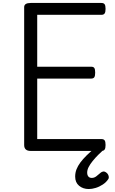

<svg xmlns="http://www.w3.org/2000/svg" viewBox="-20 -1018 776 1295"><path d="M187 0Q165 0 154 -10Q143 -20 143 -40V-970Q143 -984 154 -991Q165 -998 187 -998H664Q679 -998 685.5 -989.5Q692 -981 692 -958Q692 -936 685.5 -927Q679 -918 664 -918H231V-568H595Q610 -568 616 -559.5Q622 -551 622 -528Q622 -506 616 -497Q610 -488 595 -488H231V-80H664Q679 -80 685.5 -71.5Q692 -63 692 -40Q692 -18 685.5 -9Q679 0 664 0ZM579 257Q540 257 513.5 235Q487 213 487 173Q487 147 496 124Q505 101 522 78Q539 55 564.5 30Q590 5 624 -23H686V-15Q664 5 643 26Q622 47 605 68Q588 89 578 108.5Q568 128 568 146Q568 163 576 172.5Q584 182 599 182Q615 182 628.5 172Q642 162 660 146Q666 141 675.5 139Q685 137 697 146Q708 154 712 167Q716 180 711 189Q697 211 673.5 226.5Q650 242 625 249.5Q600 257 579 257Z"/></svg>

Font: Playwrite PE
Style: Regular
Weight: 400
Designer: Veronika Burian, José Scaglione
Foundry: TypeTogether
Version: Version 1.002